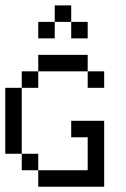

<svg xmlns="http://www.w3.org/2000/svg" viewBox="-20 -708 478 728"><path d="M125 -437.5V-500H187.5V-437.5ZM187.5 -437.5V-500H250V-437.5ZM250 -437.5V-500H312.5V-437.5ZM62.5 -375V-437.5H125V-375ZM0 -312.5V-375H62.5V-312.5ZM0 -250V-312.5H62.5V-250ZM0 -187.5V-250H62.5V-187.5ZM0 -125V-187.5H62.5V-125ZM62.5 -62.5V-125H125V-62.5ZM125 0V-62.5H187.5V0ZM187.5 0V-62.5H250V0ZM250 0V-62.5H312.5V0ZM312.5 0V-62.5H375V0ZM312.5 -62.5V-125H375V-62.5ZM312.5 -125V-187.5H375V-125ZM312.5 -187.5V-250H375V-187.5ZM250 -187.5V-250H312.5V-187.5ZM312.5 -375V-437.5H375V-375ZM125 -562.5V-625H187.5V-562.5ZM187.5 -625V-687.5H250V-625ZM250 -562.5V-625H312.5V-562.5Z"/></svg>

Font: AprilSans
Style: Regular
Weight: 400
Designer: typesprite
Version: Version 1.001;PS 001.001;hotconv 1.0.88;makeotf.lib2.5.64775